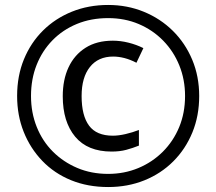

<svg xmlns="http://www.w3.org/2000/svg" viewBox="-20 -744 871 774"><path d="M430 -133Q333 -133 283 -193Q233 -253 233 -356Q233 -423 256.5 -473Q280 -523 325 -551.5Q370 -580 435 -580Q466 -580 498 -572Q530 -564 558 -550L530 -491Q505 -504 481.5 -510Q458 -516 436 -516Q376 -516 342.5 -474Q309 -432 309 -357Q309 -278 339 -237.5Q369 -197 435 -197Q458 -197 486 -203.5Q514 -210 540 -220V-157Q515 -147 489 -140Q463 -133 430 -133ZM416 10Q334 10 266.5 -17.5Q199 -45 150.5 -95.5Q102 -146 75.5 -212.5Q49 -279 49 -357Q49 -438 76.5 -505Q104 -572 153.5 -621Q203 -670 270 -697Q337 -724 416 -724Q493 -724 560 -696.5Q627 -669 677 -619.5Q727 -570 755 -503Q783 -436 783 -357Q783 -277 755.5 -210Q728 -143 678.5 -93.5Q629 -44 562 -17Q495 10 416 10ZM416 -43Q481 -43 537.5 -66.5Q594 -90 636.5 -132.5Q679 -175 702.5 -232Q726 -289 726 -357Q726 -423 703 -480Q680 -537 638 -580Q596 -623 539.5 -647Q483 -671 416 -671Q347 -671 290 -647.5Q233 -624 191.5 -581.5Q150 -539 127.5 -482Q105 -425 105 -357Q105 -290 128 -232.5Q151 -175 193 -133Q235 -91 291.5 -67Q348 -43 416 -43Z"/></svg>

Font: Noto Sans Thai SemiCondensed
Style: Regular
Weight: 400
Width: 4
Designer: Monotype Design Team
Foundry: Monotype Imaging Inc.
Version: Version 2.001